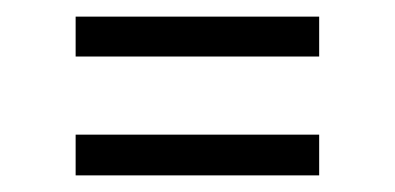

<svg xmlns="http://www.w3.org/2000/svg" viewBox="-20 -424 475 231"><path d="M364 -356H71V-404H364ZM364 -213H71V-262H364Z"/></svg>

Font: Gupter
Style: Regular
Weight: 400
Designer: Octavio Pardo
Version: Version 1.000